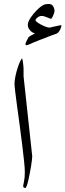

<svg xmlns="http://www.w3.org/2000/svg" viewBox="-20 -927 324 951"><path d="M139.6 -153.3Q139.6 -147.9 138.2 -134.3Q136.7 -120.6 133.8 -103.3Q130.9 -85.9 127.2 -66.9Q123.5 -47.9 119.9 -32.2Q116.2 -16.6 112.3 -6.3Q108.4 3.9 105.5 3.9Q94.7 3.9 94.7 -6.3Q94.7 -9.8 98.9 -28.1Q103 -46.4 103 -75.2Q103 -93.3 99.1 -130.1Q95.2 -167 89.6 -212.6Q84 -258.3 77.4 -307.4Q70.8 -356.4 64.9 -398.9Q59.1 -441.4 55.4 -472.4Q51.8 -503.4 51.8 -512.2Q51.8 -526.9 56.2 -548.1Q60.5 -569.3 66.7 -588.6Q72.8 -607.9 79.3 -622.1Q85.9 -636.2 89.4 -637.2Q90.8 -635.3 92 -628.9Q93.3 -622.6 94.2 -614.7Q95.2 -606.9 95.9 -598.9Q96.7 -590.8 96.7 -585.9V-549.3ZM284.2 -799.3Q284.2 -797.4 282.5 -791.5Q280.8 -785.6 277.6 -779.5Q274.4 -773.4 269.5 -767.6Q264.6 -761.7 258.8 -759.8Q254.9 -758.3 246.8 -755.6Q238.8 -752.9 228 -748.8Q217.3 -744.6 204.3 -739.3Q191.4 -733.9 178.2 -729.5Q146.5 -717.3 131.6 -710.2Q116.7 -703.1 111.3 -703.1Q106 -703.1 106 -708.5Q106 -710.9 107.9 -715.8Q109.9 -720.7 112.5 -725.8Q115.2 -731 117.9 -735.8Q120.6 -740.7 121.6 -742.7Q123.5 -744.6 127.7 -747.3Q131.8 -750 136.7 -752.9Q141.6 -755.9 146.2 -757.8Q150.9 -759.8 153.3 -761.2Q147.9 -762.7 141.8 -766.1Q135.7 -769.5 130.6 -774.9Q125.5 -780.3 121.6 -787.4Q117.7 -794.4 117.7 -803.7Q117.7 -811.5 121.6 -820.8Q125.5 -830.1 131.6 -839.4Q137.7 -848.6 145.3 -857.7Q152.8 -866.7 160.2 -874.5Q172.4 -886.7 181.4 -893.6Q190.4 -900.4 197.3 -903.3Q204.1 -906.2 210 -906.7Q215.8 -907.2 222.2 -907.2Q236.3 -907.2 243.2 -896Q250 -884.8 250 -872.1Q250 -868.7 248 -862.3Q246.1 -856 243.2 -849.4Q240.2 -842.8 237.3 -838.4Q234.4 -834 232.4 -834Q230 -834 224.9 -836.2Q219.7 -838.4 213.1 -841.1Q206.5 -843.8 199.5 -845.9Q192.4 -848.1 186.5 -848.1Q175.8 -848.1 165.8 -840.3Q155.8 -832.5 155.8 -825.7Q155.8 -823.7 162.8 -818.1Q169.9 -812.5 180.7 -806.4Q191.4 -800.3 203.4 -795.7Q215.3 -791 224.6 -790Q232.4 -792 241.5 -793.9Q250.5 -795.9 258.5 -797.6Q266.6 -799.3 272.5 -800.5Q278.3 -801.8 280.3 -802.2Q281.7 -802.2 283 -802Q284.2 -801.8 284.2 -799.3Z"/></svg>

Font: Accordance
Style: Italic
Weight: 400
Italic angle: -11°
Version: Version 1.2 (build January 31, 2020) Miklal Software Solutio